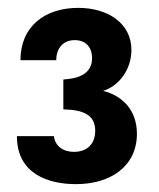

<svg xmlns="http://www.w3.org/2000/svg" viewBox="-20 -744 405 488"><path d="M173 -276C262 -276 328 -322 328 -404C328 -464 291 -501 242 -513C282 -525 314 -567 314 -617C314 -685 254 -724 179 -724C94 -724 32 -677 32 -591H123C123 -622 141 -642 170 -642C198 -642 214 -624 214 -596C214 -556 179 -544 141 -542V-466C190 -465 222 -453 222 -412C222 -375 198 -358 168 -358C140 -358 120 -373 117 -398H23C23 -301 104 -276 173 -276Z"/></svg>

Font: Kathrein 75 Bold
Style: Regular
Weight: 700
Designer: Lazydogs Typefoundry, based on Open Sans by Ascender Corporation
Foundry: Lazydogs Typefoundry
Version: Version 1.003;PS 001.003;hotconv 1.0.88;makeotf.lib2.5.64775